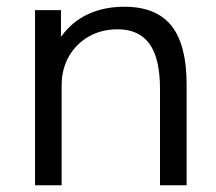

<svg xmlns="http://www.w3.org/2000/svg" viewBox="-20 -550 642 570"><path d="M84 0V-520H161V-443H163Q194 -486 241.5 -508Q289 -530 349 -530Q444 -530 489 -473.5Q534 -417 534 -300V0H455V-286Q455 -376 424 -419.5Q393 -463 329 -463Q281 -463 243.5 -441.5Q206 -420 184.5 -382.5Q163 -345 163 -296V0Z"/></svg>

Font: M PLUS 2 Thin
Style: Regular
Weight: 400
Version: Version 1.001